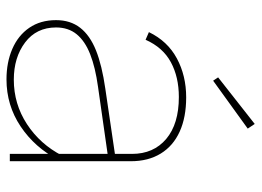

<svg xmlns="http://www.w3.org/2000/svg" viewBox="-124 -652 786 577"><g transform="rotate(90 268.5 -363.0)"><path d="M271 -508Q211 -508 166.5 -484Q122 -460 99 -408L76 -418Q103 -474 155 -502Q207 -530 272 -530Q332 -530 375 -510.5Q418 -491 441 -453.5Q464 -416 464 -364V0H442V-367Q442 -432 397 -470Q352 -508 271 -508ZM40 -139Q40 -182 63 -211.5Q86 -241 131 -259Q176 -277 246 -287L450 -317V-295L240 -265Q182 -257 142.5 -241.5Q103 -226 82.5 -201Q62 -176 62 -139Q62 -80 107 -46Q152 -12 219 -12Q292 -12 352.5 -51.5Q413 -91 447 -157L460 -146Q423 -75 359.5 -32.5Q296 10 218 10Q167 10 126.5 -7.5Q86 -25 63 -58.5Q40 -92 40 -139ZM212 -626 352 -736 366 -715 222 -611Z"/></g></svg>

Font: Easer Grotesk Variable
Style: Regular
Weight: 400
Designer: Boardeaser, Bonnie Shaver-Troup, Thomas Jockin
Foundry: Lexend
Version: Version 1.001;Glyphs 3.1.2 (3151)